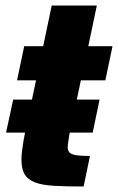

<svg xmlns="http://www.w3.org/2000/svg" viewBox="-20 -678 429 698"><path d="M2 -196 28 -316H342L317 -196ZM284 0Q220 0 176.5 -2.5Q133 -5 107 -15Q81 -25 69.5 -44.5Q58 -64 58 -97Q58 -112 60 -129Q62 -146 65.5 -166.5Q69 -187 74 -211L111 -386H42L68 -510H137L168 -658H332L301 -510H389L363 -386H274L232 -188Q231 -179 229.5 -170.5Q228 -162 227 -155Q226 -148 226 -143Q226 -130 233.5 -123Q241 -116 258.5 -113.5Q276 -111 307 -111Z"/></svg>

Font: Saira SemiCondensed ExtraBold
Style: Italic
Weight: 800
Width: 4
Italic angle: -12°
Designer: Hector Gatti with collaboration of the Omnibus-Type team
Foundry: Omnibus-Type
Version: Version 1.101